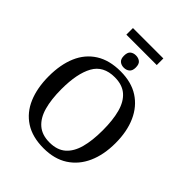

<svg xmlns="http://www.w3.org/2000/svg" viewBox="-272 -1137 1295 1295"><g transform="rotate(45 375.5 -490.0)"><path d="M228 -927V-990H518V-927ZM373 -757Q349 -757 333 -770.5Q317 -784 317 -815Q317 -848 333 -861Q349 -874 373 -874Q397 -874 413.5 -861Q430 -848 430 -815Q430 -784 413.5 -770.5Q397 -757 373 -757ZM375 10Q268 10 197 -36Q126 -82 91 -165Q56 -248 56 -359Q56 -470 91 -552Q126 -634 197.5 -679.5Q269 -725 376 -725Q479 -725 549.5 -679.5Q620 -634 657 -551.5Q694 -469 694 -358Q694 -247 657 -164.5Q620 -82 549 -36Q478 10 375 10ZM375 -46Q448 -46 491 -83.5Q534 -121 553 -190.5Q572 -260 572 -358Q572 -456 553 -525.5Q534 -595 491 -632Q448 -669 376 -669Q268 -669 223 -587.5Q178 -506 178 -358Q178 -260 197.5 -190.5Q217 -121 260.5 -83.5Q304 -46 375 -46Z"/></g></svg>

Font: ET Text
Style: Regular
Weight: 470
Designer: Monotype Design Team
Foundry: Monotype Imaging Inc.
Version: Version 2.009